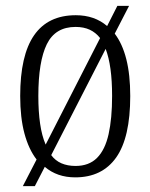

<svg xmlns="http://www.w3.org/2000/svg" viewBox="-20 -596 514 656"><path d="M105 -51Q78 -86 63.5 -140Q49 -194 49 -268Q49 -407 96.5 -475.5Q144 -544 239 -544Q303 -544 346 -507L381 -576H421L372 -481Q398 -447 411.5 -394Q425 -341 425 -268Q425 -126 377 -58Q329 10 237 10Q206 10 180 1Q154 -8 133 -26L99 40H58ZM238 -29Q284 -29 311.5 -56.5Q339 -84 351 -137.5Q363 -191 363 -268Q363 -320 357.5 -360Q352 -400 341 -429L155 -66Q169 -47 190 -38Q211 -29 238 -29ZM322 -466Q307 -485 286.5 -494.5Q266 -504 238 -504Q169 -504 140 -445Q111 -386 111 -268Q111 -215 117 -173.5Q123 -132 136 -102Z"/></svg>

Font: Noto Serif Ethiopic Condensed Light
Style: Regular
Weight: 300
Width: 3
Designer: Monotype Design Team
Foundry: Monotype Imaging Inc.
Version: Version 2.102